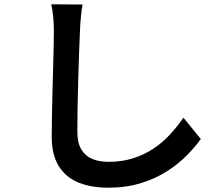

<svg xmlns="http://www.w3.org/2000/svg" viewBox="-20 -810 1040 891"><path d="M363 -789Q358 -760 355 -727Q352 -694 351 -665Q349 -624 347 -564.5Q345 -505 343 -439Q341 -373 340 -309.5Q339 -246 339 -197Q339 -146 358 -115.5Q377 -85 409.5 -72Q442 -59 484 -59Q547 -59 599.5 -76Q652 -93 694 -121.5Q736 -150 770 -187Q804 -224 831 -264L912 -165Q887 -130 848.5 -90.5Q810 -51 757 -16.5Q704 18 635 39.5Q566 61 482 61Q403 61 344 37Q285 13 252.5 -39.5Q220 -92 220 -176Q220 -217 221 -270.5Q222 -324 223.5 -381Q225 -438 226.5 -493Q228 -548 229 -593Q230 -638 230 -665Q230 -699 227 -731Q224 -763 218 -790Z"/></svg>

Font: Noto Sans HK SemiBold
Style: Regular
Weight: 600
Version: Version 2.004-H2;hotconv 1.0.118;makeotfexe 2.5.65603